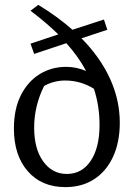

<svg xmlns="http://www.w3.org/2000/svg" viewBox="-20 -758 557 787"><path d="M248 9Q151 9 94 -56Q37 -121 37 -231Q37 -311 65.5 -367.5Q94 -424 142.5 -454Q191 -484 251 -484Q293 -484 333 -467Q302 -525 252 -581L120 -537L105 -579L219 -617Q170 -665 105 -714L137 -738Q216 -690 277 -636L406 -678L420 -636L314 -601Q391 -523 431 -435.5Q471 -348 471 -255Q471 -175 443.5 -115.5Q416 -56 366 -23.5Q316 9 248 9ZM120 -235Q120 -148 157 -96.5Q194 -45 254 -45Q316 -45 352 -99Q388 -153 388 -246Q388 -324 365 -394Q311 -428 247 -428Q202 -428 161 -406Q120 -324 120 -235Z"/></svg>

Font: Piazzolla
Style: Regular
Weight: 400
Designer: Juan Pablo del Peral
Foundry: Huerta Tipografica
Version: Version 1.330